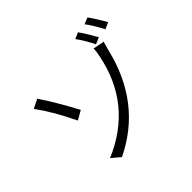

<svg xmlns="http://www.w3.org/2000/svg" viewBox="-199 -1101 1398 1398"><g transform="rotate(-45 500.0 -402.5)"><path d="M252 -10Q639 -174 722 -585Q732 -631 732 -659L819 -642Q810 -616 800 -576Q696 -136 319 46ZM183 -691Q255 -586 350 -409L280 -369Q197 -542 113 -656ZM735 -823Q770 -774 817 -690L766 -668Q729 -743 686 -802ZM860 -851Q895 -803 943 -720L892 -697Q843 -789 810 -830Z"/></g></svg>

Font: Source Han Sans CN Normal
Style: Regular
Weight: 350
Designer: Ryoko NISHIZUKA 西塚涼子 (kana, bopomofo & ideographs); Paul D. Hunt (Latin, Greek & Cyrillic); Sandoll Communications 산돌커뮤니
Foundry: Adobe
Version: Version 2.004;hotconv 1.0.118;makeotfexe 2.5.65603